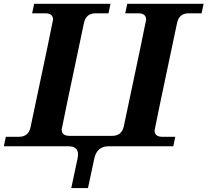

<svg xmlns="http://www.w3.org/2000/svg" viewBox="-50 -752 1067 987"><path d="M402.3 214.8H316.4L348.6 63.5Q351.1 51.8 351.1 42Q351.1 0 302.2 0H-30.3L-20 -48.8H47.4Q96.2 -48.8 106.9 -97.7Q222.7 -644 222.7 -650.9Q222.7 -683.6 182.6 -683.6H115.2L125.5 -732.4H518.1L507.8 -683.6H441.4Q392.6 -683.6 381.8 -634.8Q267.1 -93.3 267.1 -86.4Q267.1 -53.7 307.1 -53.7H526.9Q575.7 -53.7 586.4 -102.5Q701.2 -644 701.2 -650.9Q701.2 -683.6 661.1 -683.6H593.8L604 -732.4H996.6L986.3 -683.6H919.9Q871.1 -683.6 860.4 -634.8Q744.6 -88.4 744.6 -81.5Q744.6 -48.8 784.7 -48.8H851.1L840.8 0H508.3Q448.2 0 434.6 63.5Z"/></svg>

Font: Munson
Style: Bold Italic
Weight: 700
Italic angle: -12°
Designer: Paul James MIller
Foundry: High-Logic / Made with FontCreator
Version: Version 2.10;May 5, 2019;FontCreator 11.5.0.2430 64-bit